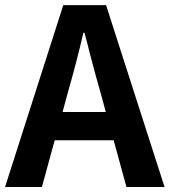

<svg xmlns="http://www.w3.org/2000/svg" viewBox="-24 -743 674 763"><path d="M-3.9 0 227.5 -722.7H397.5L513.7 -361.3L629.9 0H478.5L427.7 -185.5H193.4L142.6 0ZM224.6 -297.9H310.5H396.5L375 -377Q361.3 -422.9 335.9 -519.5Q320.3 -582 311.5 -613.3H307.6Q280.3 -496.1 246.1 -377Z"/></svg>

Font: Bpmf GenSeki Gothic B
Style: B
Weight: 700
Foundry: But Ko
Version: Version 1.320